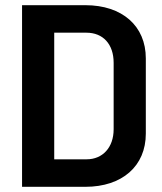

<svg xmlns="http://www.w3.org/2000/svg" viewBox="-20 -720 624 740"><path d="M65 0H309C451 0 542 -80 542 -205V-495C542 -620 451 -700 309 -700H65ZM189 -106V-594H313C377 -594 418 -550 418 -478V-222C418 -151 375 -106 314 -106Z"/></svg>

Font: Vanilla Cream
Style: Bold
Weight: 700
Designer: Jeremy Tribby, Jinavaṁso
Foundry: Tribby Type
Version: Version 1.422;Glyphs 3.1.2 (3151)